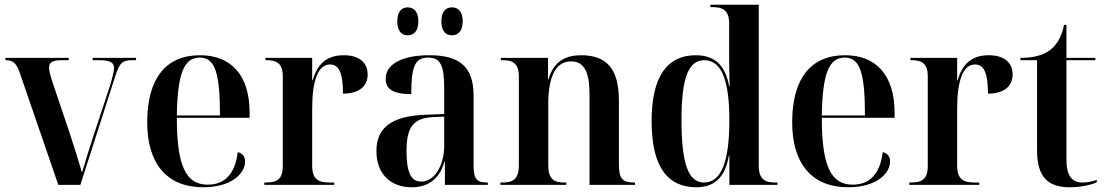

<svg xmlns="http://www.w3.org/2000/svg" viewBox="-20 -780 4667 810"><path d="M62 -477 226 0H319L467 -461C485 -517 498 -526 539 -526H554V-536H371V-526H396C446 -526 461 -516 461 -493C461 -479 455 -455 443 -415L369 -191C354 -144 339 -96 326 -52C310 -107 292 -163 274 -218L198 -444C192 -463 187 -481 187 -494C187 -517 202 -526 237 -526H270V-536H3V-526C32 -526 48 -516 62 -477Z M837 10C958 10 1014 -49 1014 -99C1014 -118 1004 -134 983 -138C971 -40 923 -1 856 -1C765 -1 726 -79 726 -283H1033V-305C1033 -463 955 -547 824 -547C682 -547 601 -452 601 -264C601 -91 683 10 837 10ZM908 -293H726C729 -473 757 -537 823 -537C887 -537 908 -473 908 -293Z M1095 0H1390V-10H1371C1324 -10 1297 -23 1297 -81V-323C1297 -439 1322 -508 1372 -508C1407 -508 1427 -479 1427 -385C1495 -385 1531 -416 1531 -466C1531 -516 1495 -547 1430 -547C1353 -547 1317 -504 1299 -441H1297V-536H1100V-526H1104C1147 -526 1173 -513 1173 -459V-79C1173 -23 1147 -10 1102 -10H1095Z M1887 -631C1911 -631 1932 -647 1932 -690C1932 -733 1911 -749 1887 -749C1862 -749 1842 -733 1842 -690C1842 -647 1862 -631 1887 -631ZM1700 -631C1724 -631 1745 -647 1745 -690C1745 -733 1724 -749 1700 -749C1676 -749 1656 -733 1656 -690C1656 -647 1676 -631 1700 -631ZM1717 10C1781 10 1833 -20 1855 -98H1857V0H2038V-10H2034C1992 -10 1978 -25 1978 -81V-376C1978 -502 1915 -547 1791 -547C1689 -547 1607 -516 1607 -447C1607 -401 1644 -383 1715 -383C1715 -498 1730 -537 1786 -537C1839 -537 1854 -503 1854 -406V-299L1777 -296C1637 -291 1568 -245 1568 -143C1568 -47 1627 10 1717 10ZM1757 -14C1715 -14 1695 -50 1695 -143C1695 -241 1722 -282 1807 -286L1854 -288V-165C1854 -85 1815 -14 1757 -14Z M2091 0H2369V-10H2361C2318 -10 2293 -23 2293 -83V-342C2293 -450 2321 -521 2389 -521C2446 -521 2467 -474 2467 -382V0H2659V-10H2655C2608 -10 2591 -24 2591 -86V-356C2591 -490 2539 -547 2432 -547C2371 -547 2316 -525 2294 -445H2292V-536H2093V-526H2101C2144 -526 2169 -513 2169 -455V-84C2169 -23 2144 -10 2099 -10H2091Z M2918 10C2995 10 3040 -33 3055 -124H3057V0H3260V-10H3250C3208 -10 3181 -23 3181 -81V-760H2977V-750H2985C3026 -750 3056 -739 3056 -682V-580C3056 -544 3056 -487 3058 -416H3056C3040 -506 2994 -547 2915 -547C2797 -547 2729 -461 2729 -269C2729 -76 2796 10 2918 10ZM2950 -10C2885 -10 2855 -87 2855 -273C2855 -453 2885 -526 2951 -526C3025 -526 3057 -439 3057 -273C3057 -98 3023 -10 2950 -10Z M3558 10C3679 10 3735 -49 3735 -99C3735 -118 3725 -134 3704 -138C3692 -40 3644 -1 3577 -1C3486 -1 3447 -79 3447 -283H3754V-305C3754 -463 3676 -547 3545 -547C3403 -547 3322 -452 3322 -264C3322 -91 3404 10 3558 10ZM3629 -293H3447C3450 -473 3478 -537 3544 -537C3608 -537 3629 -473 3629 -293Z M3816 0H4111V-10H4092C4045 -10 4018 -23 4018 -81V-323C4018 -439 4043 -508 4093 -508C4128 -508 4148 -479 4148 -385C4216 -385 4252 -416 4252 -466C4252 -516 4216 -547 4151 -547C4074 -547 4038 -504 4020 -441H4018V-536H3821V-526H3825C3868 -526 3894 -513 3894 -459V-79C3894 -23 3868 -10 3823 -10H3816Z M4493 10C4545 10 4588 -2 4607 -11V-21C4584 -13 4564 -10 4547 -10C4502 -10 4479 -39 4479 -107V-526H4601V-536H4479V-675H4469C4459 -627 4440 -591 4409 -568C4379 -546 4340 -536 4285 -536V-526H4355V-146C4355 -30 4404 10 4493 10Z"/></svg>

Font: Noto Serif Display SemiCondensed SemiBold
Style: Regular
Weight: 600
Width: 4
Designer: Monotype Design Team
Foundry: Monotype Imaging Inc.
Version: Version 2.009